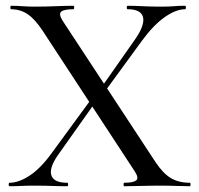

<svg xmlns="http://www.w3.org/2000/svg" viewBox="-20 -645 690 665"><path d="M410 0Q408 0 408 -6Q408 -12 410 -12Q441 -12 451.5 -20Q462 -28 447 -51L128 -538Q101 -579 75.5 -596Q50 -613 18 -613Q16 -613 16 -619Q16 -625 18 -625Q37 -625 58 -623.5Q79 -622 97 -622Q138 -622 173 -623.5Q208 -625 234 -625Q237 -625 237 -619Q237 -613 234 -613Q203 -613 192.5 -605Q182 -597 197 -573L519 -83Q545 -44 572 -28Q599 -12 638 -12Q640 -12 640 -6Q640 0 638 0Q617 0 592 -1Q567 -2 539 -2Q498 -2 467.5 -1Q437 0 410 0ZM13 0Q10 0 10 -6Q10 -12 13 -12Q45 -12 83 -37Q121 -62 160 -116L302 -310L316 -299L185 -114Q150 -66 157.5 -39Q165 -12 213 -12Q216 -12 216 -6Q216 0 213 0Q186 0 161 -1Q136 -2 96 -2Q69 -2 53 -1Q37 0 13 0ZM333 -314 319 -325 446 -506Q482 -557 475.5 -585Q469 -613 422 -613Q419 -613 419 -619Q419 -625 422 -625Q449 -625 474 -623.5Q499 -622 539 -622Q566 -622 582 -623.5Q598 -625 621 -625Q624 -625 624 -619Q624 -613 621 -613Q590 -613 551 -586Q512 -559 471 -503Z"/></svg>

Font: Cormorant Light Medium
Style: Regular
Weight: 500
Version: Version 4.000